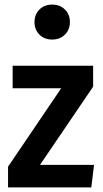

<svg xmlns="http://www.w3.org/2000/svg" viewBox="-20 -815 448 835"><path d="M151.5 -773.5Q173 -795 207 -795Q241 -795 262.5 -773.5Q284 -752 284 -719Q284 -686 262.5 -664.5Q241 -643 207 -643Q173 -643 151.5 -664.5Q130 -686 130 -719Q130 -752 151.5 -773.5ZM385 -529V-438L154 -98H389L377 0H15V-90L246 -431H35V-529Z"/></svg>

Font: Fira Sans Condensed Medium
Style: Regular
Weight: 500
Width: 3
Designer: Carrois Corporate & Edenspiekermann AG
Foundry: Carrois Corporate GbR & Edenspiekermann AG
Version: Version 4.203;PS 004.203;hotconv 1.0.88;makeotf.lib2.5.64775